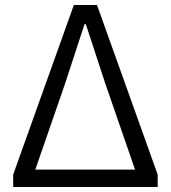

<svg xmlns="http://www.w3.org/2000/svg" viewBox="-20 -752 687 772"><path d="M33 0V-50L277 -732H370L614 -50V0ZM122 -70H523L403 -417L325 -655H320L242 -417Z"/></svg>

Font: Source Han Sans SC Normal
Style: Regular
Weight: 350
Designer: Ryoko NISHIZUKA 西塚涼子 (kana, bopomofo & ideographs); Paul D. Hunt (Latin, Greek & Cyrillic); Sandoll Communications 산돌커뮤니
Foundry: Adobe
Version: Version 2.004;hotconv 1.0.118;makeotfexe 2.5.65603